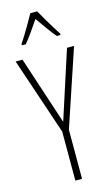

<svg xmlns="http://www.w3.org/2000/svg" viewBox="-142 -1000 614 1051"><g transform="rotate(-15 165.5 -474.5)"><path d="M166 -328 291 -714H331L185 -278V0H147V-278L0 -714H39ZM185 -949Q198 -925 216 -894.5Q234 -864 250.5 -837.5Q267 -811 275 -799V-791H254Q233 -815 209.5 -848.5Q186 -882 165 -911Q146 -884 122 -849Q98 -814 78 -791H56V-799Q68 -816 84.5 -843Q101 -870 117.5 -898.5Q134 -927 146 -949Z"/></g></svg>

Font: Noto Sans Devanagari ExtraCondensed ExtraLight
Style: Regular
Weight: 200
Width: 2
Designer: Jelle Bosma - Monotype Design Team
Foundry: Monotype Imaging Inc.
Version: Version 2.004; ttfautohint (v1.8.4.7-5d5b)